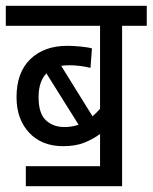

<svg xmlns="http://www.w3.org/2000/svg" viewBox="-20 -642 526 662"><path d="M69 -69H325V-180Q302 -163 271.5 -150.5Q241 -138 198 -138Q124 -138 80.5 -184.5Q37 -231 37 -307Q37 -392 84.5 -438Q132 -484 212 -484Q233 -484 258.5 -481.5Q284 -479 297 -475L292 -408Q276 -412 257 -414.5Q238 -417 219 -417Q204 -417 191 -415L299 -241Q312 -252 325 -267V-553H0V-622H486V-553H401V0H69ZM113 -307Q113 -251 138 -227.5Q163 -204 202 -204Q228 -204 251 -212L140 -389Q113 -361 113 -307Z"/></svg>

Font: Noto Sans Devanagari Condensed
Style: Regular
Weight: 400
Width: 3
Designer: Jelle Bosma - Monotype Design Team
Foundry: Monotype Imaging Inc.
Version: Version 2.004; ttfautohint (v1.8.4.7-5d5b)